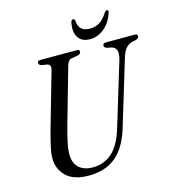

<svg xmlns="http://www.w3.org/2000/svg" viewBox="-127 -981 996 1099"><g transform="rotate(-15 371.0 -432.0)"><path d="M489.5 -208 603.5 -583.5Q624 -653 576.5 -664L552 -668.5Q536 -674.5 536.5 -685.5Q536.5 -700 555 -700H727.5Q742 -700 742 -687.5Q742 -674.5 723 -668.5L700.5 -664Q677.5 -657.5 662.2 -639.2Q647 -621 635.5 -581.5L521.5 -205Q488.5 -93.5 426 -41Q363.5 11.5 265 11.5Q173 11.5 129.2 -32.8Q85.5 -77 87 -143Q87.5 -171.5 98.8 -219Q110 -266.5 122 -308.5L213 -627Q221.5 -657.5 199.5 -664L163 -670Q149 -676 149 -686.5Q149.5 -700 165 -700H383Q398 -700 398 -688Q398 -674.5 381.5 -669.5L340 -662.5Q320 -657.5 311.5 -625L221.5 -308.5Q205 -249.5 196.2 -209.2Q187.5 -169 186.5 -140.5Q185.5 -85 215.2 -56.5Q245 -28 299.5 -28Q364.5 -28 412.8 -70.5Q461 -113 489.5 -208ZM487.5 -799.5Q519.5 -799.5 545 -815Q570.5 -830.5 592 -865.5Q600 -876.5 607 -876.5Q619.5 -876.5 613.5 -858.5Q595.5 -804.5 557.8 -772.8Q520 -741 472.5 -741Q425 -741 403.8 -772.8Q382.5 -804.5 393 -859.5Q396 -876.5 408 -876.5Q416 -876.5 418 -865.5Q420 -830 438 -814.8Q456 -799.5 487.5 -799.5Z"/></g></svg>

Font: Fraunces 144pt S050
Style: Italic
Weight: 400
Italic angle: -16°
Version: Version 1.000; ttfautohint (v1.8.3)